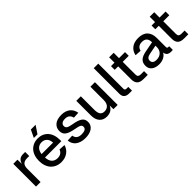

<svg xmlns="http://www.w3.org/2000/svg" viewBox="248 -1946 3176 3176"><g transform="rotate(-45 1836.0 -358.0)"><path d="M75 0V-532H172L175 -431Q190 -484 221.5 -508Q253 -532 302 -532H353V-437H302Q241 -437 211 -407Q181 -377 181 -314V0Z M661 12Q603 12 556.5 -8Q510 -28 477 -64Q444 -100 426.5 -151.5Q409 -203 409 -266Q409 -329 426.5 -380.5Q444 -432 476.5 -468Q509 -504 555 -524Q601 -544 658 -544Q712 -544 757 -525Q802 -506 834.5 -470Q867 -434 884.5 -381.5Q902 -329 902 -262V-235H520Q524 -157 561.5 -118Q599 -79 662 -79Q710 -79 740.5 -100.5Q771 -122 784 -160L894 -153Q873 -78 811.5 -33Q750 12 661 12ZM789 -315Q784 -386 748.5 -420Q713 -454 658 -454Q601 -454 565 -418.5Q529 -383 520 -315ZM618 -594 682 -728H793L703 -594Z M1223 12Q1167 12 1123.5 -1.5Q1080 -15 1050 -39Q1020 -63 1003.5 -96Q987 -129 984 -168L1094 -173Q1101 -128 1131 -102.5Q1161 -77 1223 -77Q1273 -77 1302 -93Q1331 -109 1331 -144Q1331 -159 1326 -169.5Q1321 -180 1307.5 -188.5Q1294 -197 1269 -204Q1244 -211 1204 -218Q1145 -229 1105 -243Q1065 -257 1041 -276.5Q1017 -296 1007 -321Q997 -346 997 -379Q997 -452 1051.5 -498Q1106 -544 1210 -544Q1261 -544 1300 -530.5Q1339 -517 1367 -493Q1395 -469 1411 -437Q1427 -405 1433 -369L1324 -363Q1316 -405 1287.5 -430Q1259 -455 1209 -455Q1157 -455 1132 -435Q1107 -415 1107 -383Q1107 -348 1134 -331Q1161 -314 1226 -303Q1288 -293 1329.5 -279Q1371 -265 1395.5 -246.5Q1420 -228 1430.5 -203Q1441 -178 1441 -145Q1441 -108 1425 -78.5Q1409 -49 1380 -29Q1351 -9 1311 1.5Q1271 12 1223 12Z M1724 12Q1643 12 1596 -41Q1549 -94 1549 -190V-532H1655V-217Q1655 -144 1680 -110.5Q1705 -77 1756 -77Q1814 -77 1846.5 -114Q1879 -151 1879 -220V-532H1985V0H1886L1885 -87Q1842 12 1724 12Z M2251 0Q2198 0 2166.5 -26.5Q2135 -53 2135 -113V-710H2241V-123Q2241 -87 2278 -87H2320V0Z M2590 0Q2514 0 2478 -34.5Q2442 -69 2442 -144V-445H2361V-532H2442V-657H2548V-532H2689V-445H2548V-152Q2548 -114 2564 -100.5Q2580 -87 2613 -87H2689V0Z M2949 12Q2866 12 2816.5 -26Q2767 -64 2767 -133Q2767 -202 2808 -240.5Q2849 -279 2937 -296L3120 -331Q3120 -454 3006 -454Q2955 -454 2926 -431.5Q2897 -409 2886 -365L2776 -372Q2791 -452 2850.5 -498Q2910 -544 3006 -544Q3115 -544 3170.5 -486.5Q3226 -429 3226 -325V-118Q3226 -98 3233 -91Q3240 -84 3255 -84H3274V0Q3269 2 3257.5 2.5Q3246 3 3235 3Q3189 3 3162.5 -16Q3136 -35 3129 -82Q3109 -40 3060 -14Q3011 12 2949 12ZM2967 -72Q3039 -72 3079.5 -112.5Q3120 -153 3120 -217V-251L2965 -221Q2917 -212 2897 -193Q2877 -174 2877 -143Q2877 -108 2900.5 -90Q2924 -72 2967 -72Z M3539 0Q3463 0 3427 -34.5Q3391 -69 3391 -144V-445H3310V-532H3391V-657H3497V-532H3638V-445H3497V-152Q3497 -114 3513 -100.5Q3529 -87 3562 -87H3638V0Z"/></g></svg>

Font: Geist Med
Style: Regular
Weight: 400
Designer: Basement.studio, Andrés Briganti, Mateo Zaragoza
Foundry: Basement.studio, Vercel, Andrés Briganti, Guido Ferreyra, Mateo Zaragoza
Version: Version 1.401